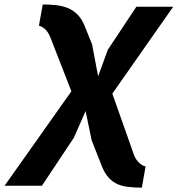

<svg xmlns="http://www.w3.org/2000/svg" viewBox="-74 -580 794 858"><path d="M337.5 -381.5 303.5 -466Q291.5 -496 271.5 -516Q252 -535 228 -544.5Q204 -554 175.5 -557Q148 -560 117 -560L100 -465.5Q110 -462.5 119 -456.5Q126.5 -452 135.5 -441Q143.5 -431.5 150.5 -414.5L245 -172L-53.5 250H113.5L256 35.5L308.5 -83.5L335.5 46.5L382 165Q395 196.5 412.5 215Q429.5 233.5 452.5 243.5Q475 253 502 255.5Q529 258.5 560 258.5L576.5 164Q567 162 557.5 155.5Q550 151 541 140Q531.5 130 525 113L428 -161.5L700 -550H535.5L408 -358L364.5 -239Z"/></svg>

Font: B612
Style: Regular
Weight: 700
Italic angle: -10°
Designer: Nicolas Chauveau, Thomas Paillot, Jonathan Favre-Lamarine, Jean-Luc Vinot
Foundry: AIRBUS
Version: Version 1.008